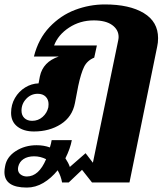

<svg xmlns="http://www.w3.org/2000/svg" viewBox="-69 -583 744 866"><path d="M644 -411Q644 -390 640 -373L515 240H346L301 183L241 240H211Q206 211 191 185Q162 221 126.5 242Q91 263 52 263Q-49 263 -49 193Q-49 181 -46 167Q-39 125 2 98.5Q43 72 96 72Q129 72 156 82Q162 63 164 49H255Q248 87 226 131Q240 152 246 170L317 108L350 151L464 -400Q466 -410 466 -416Q466 -449 437 -470Q408 -491 354 -491Q292 -491 242.5 -458.5Q193 -426 175 -378H368L356 -323Q324 -310 310 -281Q296 -252 284 -196L269 -118Q257 -56 205.5 -23Q154 10 84 10Q38 10 9.5 -12Q-19 -34 -19 -74Q-19 -111 -1.5 -141Q16 -171 44.5 -188.5Q73 -206 105 -207L111 -239Q125 -304 196 -328H84Q104 -408 154.5 -461Q205 -514 270 -538.5Q335 -563 404 -563Q515 -563 579.5 -524Q644 -485 644 -411ZM150 -113Q150 -134 137 -147Q124 -160 101 -160Q71 -160 49.5 -137.5Q28 -115 28 -84Q28 -63 41 -50.5Q54 -38 76 -38Q103 -38 123 -55.5Q143 -73 149 -99Q150 -104 150 -113ZM139 135Q113 122 85 122Q56 122 37 134.5Q18 147 13 170Q12 173 12 179Q12 195 24 204Q36 213 52 213Q106 213 139 135Z"/></svg>

Font: Taviraj ExtraBold
Style: Italic
Weight: 800
Italic angle: -12°
Designer: Katatrad Team
Foundry: CadsonDemak
Version: Version 1.001